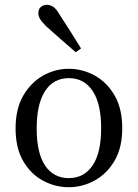

<svg xmlns="http://www.w3.org/2000/svg" viewBox="-20 -768 575 801"><path d="M267 13Q210 13 159 -14.5Q108 -42 76.5 -96.5Q45 -151 45 -232Q45 -314 77 -369Q109 -424 159.5 -452.5Q210 -481 267 -481Q324 -481 375 -453Q426 -425 458 -370Q490 -315 490 -233Q490 -152 458 -97.5Q426 -43 375 -15Q324 13 267 13ZM267 -25Q331 -25 366.5 -78Q402 -131 402 -233Q402 -335 366.5 -388.5Q331 -442 267 -442Q203 -442 168 -388Q133 -334 133 -232Q133 -130 168 -77.5Q203 -25 267 -25ZM318 -566 296 -550Q265 -577 234.5 -603.5Q204 -630 173 -658Q153 -678 146.5 -690Q140 -702 140 -712Q140 -731 151 -739.5Q162 -748 176 -748Q189 -748 202 -739.5Q215 -731 228 -708Q251 -673 274 -636.5Q297 -600 318 -566Z"/></svg>

Font: Source Serif 4 Subhead
Style: Regular
Weight: 400
Designer: Frank Grießhammer
Foundry: Adobe Systems Incorporated
Version: Version 4.004;hotconv 1.0.117;makeotfexe 2.5.65602